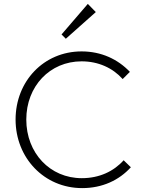

<svg xmlns="http://www.w3.org/2000/svg" viewBox="-20 -956 738 986"><path d="M402 10C505 10 591 -30 652 -97L615 -133C564 -76 490 -41 400 -41C237 -41 115 -170 115 -342C115 -513 236 -641 399 -641C485 -641 559 -607 610 -550L647 -587C585 -652 500 -692 399 -692C205 -692 60 -539 60 -342C60 -145 207 10 402 10ZM296 -779 318 -757 472 -894 431 -936Z"/></svg>

Font: MV Cash ExtraLight
Style: Regular
Weight: 200
Designer: Rodrigo Fuenzalida
Foundry: fragTYPE
Version: Version 1.100;Glyphs 3.1.2 (3151)